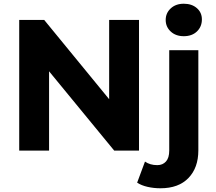

<svg xmlns="http://www.w3.org/2000/svg" viewBox="-20 -807 1155 1029"><path d="M83 0V-700H217L630 -196H565V-700H725V0H592L178 -504H243V0ZM840 202Q804 202 771 194.5Q738 187 715 172L757 59Q784 78 823 78Q852 78 869.5 58.5Q887 39 887 0V-538H1043V-1Q1043 92 990 147Q937 202 840 202ZM965 -613Q922 -613 895 -638Q868 -663 868 -700Q868 -737 895 -762Q922 -787 965 -787Q1008 -787 1035 -763.5Q1062 -740 1062 -703Q1062 -664 1035.5 -638.5Q1009 -613 965 -613Z"/></svg>

Font: MOST Montserrat
Style: Bold
Weight: 700
Designer: Julieta Ulanovsky
Foundry: Julieta Ulanovsky
Version: Version 8.000;March 11, 2024;FontCreator 15.0.0.2926 64-bit